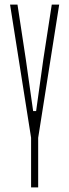

<svg xmlns="http://www.w3.org/2000/svg" viewBox="-20 -820 303 840"><path d="M116 0V-216.5V-217.5L24 -800H56.5L93 -560L125 -334H138L169.5 -560L206.5 -800H239L147 -217V-216V0Z"/></svg>

Font: Big Shoulders Display ExtraLight
Style: Regular
Weight: 250
Designer: Patric King
Foundry: XO Type Co
Version: Version 2.002